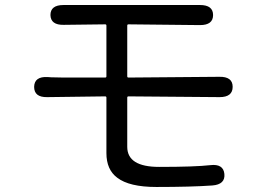

<svg xmlns="http://www.w3.org/2000/svg" viewBox="-20 -730 1040 765"><path d="M603 15Q495 15 447 -22Q404 -54 404 -120V-341Q404 -346 399 -346L168 -343Q116 -342 116 -384Q117 -426 170 -423L184 -422Q209 -421 234 -421H399Q404 -421 404 -426V-628Q404 -633 399 -633L234 -631Q182 -630 181 -670Q181 -710 233 -710H777Q829 -710 829 -670Q829 -630 777 -630L492 -633Q487 -633 487 -628V-426Q487 -421 492 -421L854 -424Q907 -425 907 -384Q907 -343 855 -343L492 -346Q487 -346 487 -341V-145Q487 -65 614 -65Q757 -65 818 -72Q870 -78 874 -37Q878 5 826 9Q742 15 603 15Z"/></svg>

Font: Resource Han Rounded KR
Style: Regular
Weight: 400
Designer: Cyano Hao (round all glyphs); Ryoko NISHIZUKA 西塚涼子 (kana, bopomofo & ideographs); Paul D. Hunt (Latin, Greek & Cyrillic)
Foundry: Cyano Hao
Version: 0.990